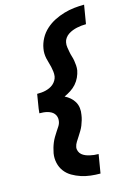

<svg xmlns="http://www.w3.org/2000/svg" viewBox="-144 -905 787 1131"><g transform="rotate(-15 250.0 -340.0)"><path d="M323 153Q293 153 263.5 149.5Q234 146 206.5 137Q179 128 154 113.5Q129 99 112 76.5Q95 54 88.5 25Q82 -4 87 -34Q90 -50 94.5 -65.5Q99 -81 105 -95.5Q111 -110 119.5 -124.5Q128 -139 137 -152.5Q146 -166 155 -180Q164 -194 166 -210Q168 -222 165 -234Q162 -246 154.5 -255Q147 -264 136.5 -269.5Q126 -275 114.5 -278Q103 -281 91 -282Q79 -283 67 -283L70 -311L84 -397Q97 -397 110 -398Q123 -399 135.5 -402Q148 -405 160.5 -410.5Q173 -416 183.5 -425Q194 -434 201 -446Q208 -458 210 -470Q212 -485 210 -500Q208 -515 205 -529Q202 -543 197.5 -557Q193 -571 190 -585.5Q187 -600 186.5 -615Q186 -630 189 -646Q194 -676 209.5 -705Q225 -734 250 -756.5Q275 -779 304 -793.5Q333 -808 363.5 -817Q394 -826 425.5 -829.5Q457 -833 487 -833L468 -719Q454 -719 440 -717.5Q426 -716 412 -713Q398 -710 385 -705Q372 -700 359.5 -692Q347 -684 338 -671.5Q329 -659 327 -646Q324 -630 326.5 -615.5Q329 -601 331.5 -586.5Q334 -572 338.5 -558Q343 -544 345.5 -529.5Q348 -515 349 -500Q350 -485 348 -470Q344 -449 334.5 -428.5Q325 -408 310 -391Q295 -374 275.5 -361.5Q256 -349 236 -340Q254 -331 268.5 -318.5Q283 -306 293 -289Q303 -272 305.5 -251.5Q308 -231 304 -210Q302 -195 297.5 -179.5Q293 -164 287 -149Q281 -134 272.5 -120Q264 -106 255 -92Q246 -78 237 -64Q228 -50 225 -34Q223 -21 228 -8.5Q233 4 242.5 12Q252 20 264 25Q276 30 289 33Q302 36 315 37.5Q328 39 342 39Z"/></g></svg>

Font: Iosevka Curly Heavy
Style: Italic
Weight: 900
Italic angle: -9°
Monospace: yes
Designer: Belleve Invis
Foundry: Belleve Invis
Version: Version 22.1.2; ttfautohint (v1.8.4)